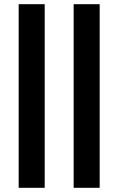

<svg xmlns="http://www.w3.org/2000/svg" viewBox="-20 -790 564 915"><path d="M69 -770H193V105H69ZM331 -770H455V105H331Z"/></svg>

Font: Unbounded
Style: Regular
Weight: 400
Designer: Luke Prowse, Jean-Baptiste Morizot, Fátima Lázaro, Florian Runge
Foundry: NaN
Version: Version 1.701;gftools[0.9.28.dev5+ged2979d]